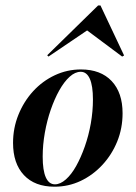

<svg xmlns="http://www.w3.org/2000/svg" viewBox="-20 -689 509 721"><path d="M184.7 12.1Q110.5 12.1 69.8 -31.5Q29 -75 29 -152.4Q29 -208.1 49.2 -258.1Q69.4 -308.1 104.4 -346.4Q139.5 -384.7 185.9 -406.5Q232.3 -428.2 283.9 -428.2Q358.1 -428.2 399.2 -384.7Q440.3 -341.1 440.3 -263.7Q440.3 -207.3 420.2 -157.7Q400 -108.1 364.5 -69.8Q329 -31.5 283.1 -9.7Q237.1 12.1 184.7 12.1ZM186.3 3.2Q206.5 3.2 227.4 -15.3Q248.4 -33.9 266.1 -65.7Q283.9 -97.6 298.4 -138.7Q312.9 -179.8 321 -225.4Q329 -271 329 -315.3Q329 -366.9 317.3 -393.1Q305.6 -419.4 283.1 -419.4Q262.1 -419.4 241.5 -400.8Q221 -382.3 202.8 -350Q184.7 -317.7 170.6 -277Q156.5 -236.3 148.4 -190.7Q140.3 -145.2 140.3 -100.8Q140.3 -49.2 152 -23Q163.7 3.2 186.3 3.2ZM162.1 -476.6 157.3 -481.5 348.4 -668.5H357.3L446 -480.6L438.7 -476.6L292.7 -585.5L324.2 -586.3Z"/></svg>

Font: Playfair 144pt
Style: Bold Italic
Weight: 700
Italic angle: -15.6°
Designer: Claus Eggers Sørensen
Foundry: Claus Eggers Sørensen
Version: Version 2.203